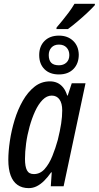

<svg xmlns="http://www.w3.org/2000/svg" viewBox="-20 -972 515 1002"><path d="M129.9 9.8Q95.2 9.8 71.3 -7.1Q47.4 -23.9 35.4 -56.9Q23.4 -89.8 23.4 -137.7Q23.4 -181.6 31.5 -236.3Q39.6 -291 56.2 -345.7Q72.8 -400.4 98.9 -446Q125 -491.7 160.2 -519.5Q195.3 -547.4 240.7 -547.4Q261.7 -547.4 279.1 -539.6Q296.4 -531.7 309.6 -515.4Q322.8 -499 330.6 -473.6H333.5L354.5 -537.6H426.3L312 0H245.1L250 -72.8H247.1Q229 -46.9 210.2 -28.3Q191.4 -9.8 171.6 0Q151.9 9.8 129.9 9.8ZM156.7 -63.5Q189.5 -63.5 213.1 -90.1Q236.8 -116.7 253.4 -158Q270 -199.2 281.7 -242.2Q293.5 -290 299.1 -326.7Q304.7 -363.3 304.7 -396Q304.7 -433.1 290.3 -453.1Q275.9 -473.1 250 -473.1Q224.1 -473.1 202.1 -450.7Q180.2 -428.2 163.3 -391.6Q146.5 -355 134.3 -311Q122.1 -267.1 116.2 -223.1Q110.4 -179.2 110.4 -142.6Q110.4 -103 120.6 -83.3Q130.9 -63.5 156.7 -63.5ZM287.6 -583.5Q239.7 -583.5 212.2 -610.8Q184.6 -638.2 184.6 -684.6Q184.6 -730.5 212.4 -758.3Q240.2 -786.1 287.6 -786.1Q333 -786.1 361.6 -759Q390.1 -731.9 391.1 -687Q391.1 -640.1 363.3 -611.8Q335.4 -583.5 287.6 -583.5ZM287.6 -631.3Q311.5 -631.3 326.7 -645.5Q341.8 -659.7 341.8 -684.6Q341.8 -708.5 327.4 -723.9Q313 -739.3 287.6 -739.3Q262.7 -739.3 248.5 -723.9Q234.4 -708.5 234.4 -684.6Q234.4 -657.7 247.3 -644.5Q260.3 -631.3 287.6 -631.3ZM274.4 -820.3 275.4 -828.6Q290.5 -846.2 306.4 -865.7Q322.3 -885.3 338.4 -906.7Q354.5 -928.2 368.7 -952.1H475.1V-945.3Q460.4 -928.7 436.3 -906Q412.1 -883.3 385 -860.4Q357.9 -837.4 334.5 -820.3Z"/></svg>

Font: Open Sans Condensed Medium
Style: Italic
Weight: 500
Width: 3
Italic angle: -12°
Designer: Monotype Design Team
Foundry: Monotype Imaging Inc.
Version: Version 3.000